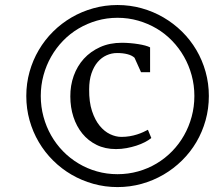

<svg xmlns="http://www.w3.org/2000/svg" viewBox="-20 -782 903 777"><path d="M86.4 -393.6Q86.4 -444.3 99.6 -491.5Q112.8 -538.6 137 -579.6Q161.1 -620.6 194.8 -654.1Q228.5 -687.5 269.5 -711.4Q310.5 -735.4 357.7 -748.5Q404.8 -761.7 455.6 -761.7Q506.3 -761.7 553.5 -748.5Q600.6 -735.4 641.6 -711.4Q682.6 -687.5 716.6 -654.1Q750.5 -620.6 774.7 -579.6Q798.8 -538.6 812 -491.5Q825.2 -444.3 825.2 -393.6Q825.2 -342.3 812 -295.2Q798.8 -248 774.7 -207Q750.5 -166 716.6 -132.6Q682.6 -99.1 641.6 -75.2Q600.6 -51.3 553.5 -38.1Q506.3 -24.9 455.6 -24.9Q404.8 -24.9 357.7 -38.1Q310.5 -51.3 269.5 -75.2Q228.5 -99.1 194.8 -132.6Q161.1 -166 137 -207Q112.8 -248 99.6 -295.2Q86.4 -342.3 86.4 -393.6ZM145 -393.6Q145 -350.1 156 -309.6Q167 -269 187 -233.9Q207 -198.7 235.1 -169.9Q263.2 -141.1 297.9 -120.4Q332.5 -99.6 372.3 -88.4Q412.1 -77.1 455.6 -77.1Q499 -77.1 539.1 -88.4Q579.1 -99.6 613.8 -120.4Q648.4 -141.1 676.5 -169.9Q704.6 -198.7 724.6 -233.9Q744.6 -269 755.6 -309.6Q766.6 -350.1 766.6 -393.6Q766.6 -437 755.6 -477.3Q744.6 -517.6 724.6 -552.7Q704.6 -587.9 676.5 -616.9Q648.4 -646 613.8 -666.5Q579.1 -687 539.1 -698.5Q499 -710 455.6 -710Q412.1 -710 372.3 -698.5Q332.5 -687 297.9 -666.5Q263.2 -646 235.1 -616.9Q207 -587.9 187 -552.7Q167 -517.6 156 -477.3Q145 -437 145 -393.6ZM264.6 -391.6Q264.2 -435.5 278.3 -475.1Q292.5 -514.6 319.3 -544.2Q346.2 -573.7 385 -591.3Q423.8 -608.9 473.1 -608.9Q489.7 -608.9 506.8 -607.4Q523.9 -606 539.3 -603.5Q554.7 -601.1 567.4 -597.7Q580.1 -594.2 587.4 -590.3V-489.7H550.8L524.4 -548.3Q513.7 -558.1 495.6 -562.7Q477.5 -567.4 453.6 -567.4Q431.6 -567.4 411.4 -558.3Q391.1 -549.3 375.5 -531.2Q359.9 -513.2 350.3 -485.4Q340.8 -457.5 340.8 -420.4Q340.3 -369.1 352.3 -332.8Q364.3 -296.4 383.3 -273.2Q402.3 -250 425.5 -239Q448.7 -228 471.2 -228Q488.8 -228 504.6 -230.7Q520.5 -233.4 534.4 -237.8Q548.3 -242.2 559.3 -247.3Q570.3 -252.4 578.6 -256.8L592.3 -223.6Q582 -214.8 566.4 -206.8Q550.8 -198.7 532 -192.6Q513.2 -186.5 492.2 -182.6Q471.2 -178.7 449.2 -178.7Q405.3 -178.7 371.1 -195.6Q336.9 -212.4 313.2 -241.5Q289.6 -270.5 277.1 -309.1Q264.6 -347.7 264.6 -391.6Z"/></svg>

Font: Merriweather
Style: Italic
Weight: 400
Italic angle: -7°
Designer: Eben Sorkin ( eben@eyebytes.com )
Foundry: Eben Sorkin ( eben@eyebytes.com )
Version: Version 1.005; ttfautohint (v0.97) -l 13 -r 13 -G 200 -x 24 